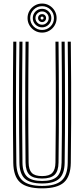

<svg xmlns="http://www.w3.org/2000/svg" viewBox="-20 -1029 462 1056"><path d="M211.4 7Q127.6 7 90.8 -25.7Q54.1 -58.5 53 -133.8Q52 -215.1 51.5 -297.7Q50.9 -380.3 51 -463.8Q51.1 -547.3 51.6 -631.4Q52.1 -715.5 53 -800H69.9Q69.1 -720.4 68.4 -638Q67.8 -555.7 67.8 -471.7Q67.8 -387.8 68.3 -303.1Q68.9 -218.5 69.9 -134.1Q70.7 -65.1 104 -35.8Q137.4 -6.4 211.4 -6.4Q285.1 -6.4 318.4 -35.7Q351.7 -64.9 352.5 -134.1Q353.7 -216.3 354.1 -299.3Q354.6 -382.2 354.6 -465.5Q354.6 -548.9 354 -632.7Q353.4 -716.5 352.5 -800H369.4Q370.7 -688.5 371.2 -577.8Q371.7 -467.2 371.3 -356.4Q370.9 -245.6 369.4 -133.8Q368.3 -58.5 331.6 -25.7Q294.9 7 211.4 7ZM211.4 -19.9Q145.5 -19.9 116.5 -46.5Q87.6 -73.1 86.8 -134.3Q85.8 -217.5 85.2 -300.5Q84.7 -383.5 84.7 -466.6Q84.7 -549.7 85.3 -633Q86 -716.3 86.8 -800H103.6Q102.8 -719.6 102.2 -637Q101.6 -554.4 101.6 -470.6Q101.6 -386.9 102.1 -302.7Q102.6 -218.5 103.6 -134.4Q104.4 -80 129.6 -56.8Q154.7 -33.6 211.4 -33.6Q267.8 -33.6 292.9 -56.8Q317.9 -80 318.7 -134.4Q319.9 -216.7 320.4 -299.6Q320.8 -382.5 320.8 -465.8Q320.8 -549.2 320.2 -632.7Q319.6 -716.3 318.7 -800H335.6Q336.5 -716.1 337.1 -633.1Q337.7 -550.1 337.7 -467.2Q337.7 -384.3 337.3 -301.2Q336.9 -218.1 335.6 -134.3Q334.8 -73.1 305.9 -46.5Q277 -19.9 211.4 -19.9ZM211.4 -47.1Q163.7 -47.1 142.4 -67.3Q121.1 -87.6 120.5 -134.7Q119 -245.7 118.6 -356.2Q118.2 -466.8 118.8 -577.6Q119.4 -688.4 120.5 -800H137.4Q136.6 -720.2 136 -637.7Q135.4 -555.1 135.4 -471.2Q135.4 -387.3 135.9 -302.9Q136.4 -218.5 137.4 -135Q137.9 -95.8 154.7 -78.2Q171.6 -60.5 211.4 -60.5Q251 -60.5 267.7 -78.2Q284.5 -95.8 285 -135Q286.5 -245.5 286.9 -356Q287.3 -466.4 286.8 -577.5Q286.3 -688.5 285 -800H301.9Q302.7 -716.1 303.3 -633Q303.9 -549.9 303.9 -467Q303.9 -384.2 303.5 -301.3Q303.1 -218.5 301.9 -134.7Q301.3 -87.2 279.9 -67.1Q258.6 -47.1 211.4 -47.1ZM211.5 -849.7Q189.5 -849.7 171.3 -860.5Q153.1 -871.2 142.3 -889.4Q131.5 -907.7 131.5 -929.6Q131.5 -951.7 142.3 -969.8Q153.1 -988 171.3 -998.7Q189.5 -1009.5 211.4 -1009.5Q233.5 -1009.5 251.6 -998.7Q269.8 -987.9 280.5 -969.8Q291.3 -951.7 291.3 -929.7Q291.3 -907.6 280.5 -889.4Q269.8 -871.2 251.6 -860.5Q233.5 -849.7 211.5 -849.7ZM211.4 -864.2Q238.6 -864.2 257.7 -883.2Q276.8 -902.3 276.8 -929.6Q276.8 -956.8 257.7 -975.9Q238.7 -995 211.4 -995Q184.2 -995 165.1 -975.9Q146 -956.9 146 -929.6Q146 -902.4 165.1 -883.3Q184.2 -864.2 211.4 -864.2ZM211.4 -878.6Q190.2 -878.6 175.3 -893.5Q160.4 -908.4 160.4 -929.6Q160.4 -950.8 175.3 -965.7Q190.2 -980.5 211.4 -980.5Q232.6 -980.5 247.5 -965.7Q262.4 -950.8 262.4 -929.6Q262.4 -908.4 247.5 -893.5Q232.6 -878.6 211.4 -878.6ZM211.5 -893.1Q226.5 -893.1 237.2 -903.9Q247.9 -914.6 247.9 -929.7Q247.9 -944.7 237.2 -955.4Q226.5 -966.1 211.4 -966.1Q196.4 -966.1 185.7 -955.4Q174.9 -944.7 174.9 -929.6Q174.9 -914.6 185.7 -903.9Q196.4 -893.1 211.5 -893.1ZM211.5 -907.5Q202.2 -907.5 195.8 -914Q189.4 -920.5 189.4 -929.7Q189.4 -938.9 195.8 -945.3Q202.3 -951.6 211.5 -951.6Q220.7 -951.6 227.1 -945.3Q233.4 -938.9 233.4 -929.7Q233.4 -920.4 227.1 -914Q220.7 -907.5 211.5 -907.5ZM211.4 -921.6Q219.4 -921.6 219.4 -929.6Q219.4 -937.6 211.4 -937.6Q203.4 -937.6 203.4 -929.6Q203.4 -921.6 211.4 -921.6Z"/></svg>

Font: Big Shoulders Inline Text SC Thin
Style: Regular
Weight: 100
Designer: Patric King
Foundry: XO Type Co
Version: Version 2.002